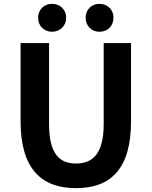

<svg xmlns="http://www.w3.org/2000/svg" viewBox="-20 -964 788 998"><path d="M375 14C556 14 661 -87 661 -333V-740H519V-320C519 -166 463 -114 375 -114C288 -114 235 -166 235 -320V-740H87V-333C87 -87 195 14 375 14ZM251 -799C293 -799 324 -830 324 -872C324 -913 293 -944 251 -944C208 -944 178 -913 178 -872C178 -830 208 -799 251 -799ZM497 -799C540 -799 570 -830 570 -872C570 -913 540 -944 497 -944C455 -944 425 -913 425 -872C425 -830 455 -799 497 -799Z"/></svg>

Font: Source Han Sans SC Bold
Style: Regular
Weight: 700
Designer: Ryoko NISHIZUKA (kana & ideographs); Paul D. Hunt (Latin, Greek & Cyrillic); Wenlong ZHANG (bopomofo); Sandoll Communica
Foundry: Adobe Systems Incorporated
Version: Version 1.001;PS 1.001;hotconv 1.0.78;makeotf.lib2.5.61930